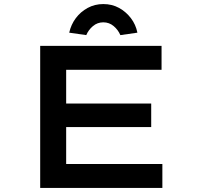

<svg xmlns="http://www.w3.org/2000/svg" viewBox="-20 -926 974 946"><path d="M178 0V-700H776V-582H306V-118H780V0ZM248 -300V-416H725V-300ZM405 -753 321 -765Q330 -805 353.5 -836.5Q377 -868 412 -887Q447 -906 489 -906Q532 -906 566.5 -887Q601 -868 625 -836.5Q649 -805 657 -765L573 -753Q562 -779 540 -797.5Q518 -816 489 -816Q460 -816 438 -797.5Q416 -779 405 -753Z"/></svg>

Font: Lexend Zetta Medium
Style: Regular
Weight: 500
Designer: Bonnie Shaver-Troup, Thomas Jockin
Foundry: Lexend
Version: Version 1.007